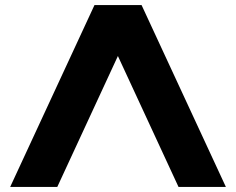

<svg xmlns="http://www.w3.org/2000/svg" viewBox="-20 -734 927 754"><path d="M536 -714 867 0H681L443 -514L205 0H20L351 -714Z"/></svg>

Font: Non Bureau Extended
Style: Bold
Weight: 700
Width: 7
Designer: Jona Saucedo
Foundry: Non Foundry
Version: Version 1.000; ttfautohint (v1.8.4)